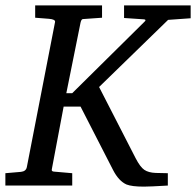

<svg xmlns="http://www.w3.org/2000/svg" viewBox="-50 -691 730 715"><path d="M660 -623 576 -617 319 -367 455 -102Q472 -69 487.5 -58.5Q503 -48 530 -47Q553 -46 575 -46V0Q508 4 486 4Q441 4 421 -4Q392 -17 371 -58L250 -294H187L143 -61Q141 -53 150 -52L219 -46V0H-30V-46L28 -51Q47 -53 50 -69L155 -609Q157 -619 132 -621Q107 -623 81 -625V-671H330V-625L259 -620Q253 -620 250 -607L197 -344H219L489 -611Q496 -618 486 -619L412 -624V-671H660Z"/></svg>

Font: Apparatus SIL
Style: Italic
Weight: 400
Italic angle: -11°
Version: Version 1.0